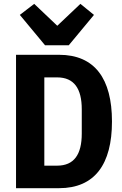

<svg xmlns="http://www.w3.org/2000/svg" viewBox="-20 -985 640 1005"><path d="M63.9 0H289.1C475.9 0 566.1 -125 566.1 -349.1C566.1 -573.2 475.9 -698.2 289.1 -698.2H63.9ZM83.8 -907 215.9 -747.9H339.8L471.9 -907L400.9 -964.8L279.8 -850.1L159.1 -964.8ZM212 -117.9V-579.9H279.1C367.9 -579.9 408 -521 408 -413V-285.9C408 -176.8 367.9 -117.9 279.1 -117.9Z"/></svg>

Font: Margiela Mono Bold
Style: Regular
Weight: 700
Designer: Mike Abbink, Paul van der Laan, Pieter van Rosmalen
Foundry: Bold Monday
Version: Version 2.003 2021